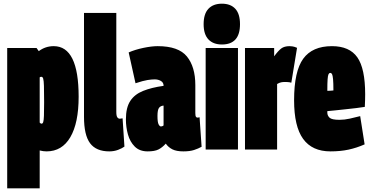

<svg xmlns="http://www.w3.org/2000/svg" viewBox="-20 -810 2009 1040"><path d="M19 210V-550H178L190 -533Q226 -560 271 -560Q406 -560 406 -286Q406 -144 361 -67Q316 10 232 10Q215 10 195 5V210ZM205 -140Q211 -140 214 -148.5Q217 -157 218 -182.5Q219 -208 219 -257Q219 -316 218 -345Q217 -374 214 -384Q211 -394 204 -394Q198 -394 195 -391V-146Q200 -140 205 -140Z M610 -740V-204Q610 -182 615.5 -174.5Q621 -167 629 -167Q634 -167 644 -169L654 -16Q642 -7 620 1.5Q598 10 572 10Q501 10 468 -34Q435 -78 435 -177V-740Z M662 -164Q662 -227 685.5 -263Q709 -299 755 -317.5Q801 -336 866 -345V-346Q866 -363 851.5 -371.5Q837 -380 818 -380Q802 -380 779 -376.5Q756 -373 714 -359L677 -526Q711 -541 756 -550.5Q801 -560 834 -560Q947 -560 992.5 -504Q1038 -448 1038 -349V-198Q1038 -182 1041.5 -177.5Q1045 -173 1048 -173Q1055 -173 1061 -175L1072 -15Q1054 -5 1031 2.5Q1008 10 973 10Q936 10 914 -1Q892 -12 878 -32Q858 -10 837.5 0Q817 10 780 10Q736 10 710 -16Q684 -42 673 -81.5Q662 -121 662 -164ZM833 -182Q833 -148 839 -136.5Q845 -125 852 -125Q854 -125 859 -126.5Q864 -128 866 -131V-238Q850 -237 841.5 -226Q833 -215 833 -182Z M1182 -569Q1135 -569 1109 -596.5Q1083 -624 1083 -679Q1083 -735 1109 -762.5Q1135 -790 1182 -790Q1229 -790 1254.5 -762.5Q1280 -735 1280 -679Q1280 -569 1182 -569ZM1094 0V-550H1269V0Z M1465 -550V-505Q1487 -535 1503.5 -547.5Q1520 -560 1549 -560Q1556 -560 1565.5 -558.5Q1575 -557 1589 -551L1558 -362Q1548 -365 1538 -365.5Q1528 -366 1523 -366Q1512 -366 1502.5 -364Q1493 -362 1481 -355V0H1307V-550Z M1770 10Q1671 10 1622 -57.5Q1573 -125 1573 -267Q1573 -424 1622.5 -492Q1672 -560 1778 -560Q1873 -560 1915.5 -499.5Q1958 -439 1958 -299Q1958 -288 1957.5 -267.5Q1957 -247 1956 -231Q1937 -228 1909 -224.5Q1881 -221 1851 -218Q1821 -215 1794.5 -212Q1768 -209 1753 -208V-200Q1753 -184 1765 -172.5Q1777 -161 1819 -161Q1846 -161 1875 -167.5Q1904 -174 1931 -181L1955 -28Q1912 -9 1868 0.5Q1824 10 1770 10ZM1753 -318Q1758 -318 1768 -318.5Q1778 -319 1786 -320Q1786 -361 1784 -381.5Q1782 -402 1778.5 -408.5Q1775 -415 1769 -415Q1763 -415 1759.5 -408Q1756 -401 1754.5 -380.5Q1753 -360 1753 -318Z"/></svg>

Font: Georama ExtraCondensed Black
Style: Regular
Weight: 900
Width: 2
Designer: Jean-Baptiste Levee
Foundry: Production Type
Version: Version 1.000